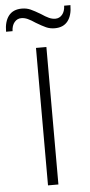

<svg xmlns="http://www.w3.org/2000/svg" viewBox="-96 -940 458 974"><g transform="rotate(-5 132.5 -452.5)"><path d="M108 -700H161V0H108ZM118 -827Q96 -842 79.5 -849.5Q63 -857 47 -857Q26 -857 12 -840.5Q-2 -824 -3 -795H-36Q-36 -847 -13.5 -876Q9 -905 54 -905Q78 -905 98 -896Q118 -887 148 -869Q170 -854 186.5 -846.5Q203 -839 219 -839Q240 -839 254 -855.5Q268 -872 269 -901H301Q301 -849 278.5 -820Q256 -791 212 -791Q188 -791 168 -800Q148 -809 118 -827Z"/></g></svg>

Font: Overpass ExtraLight
Style: Regular
Weight: 200
Designer: Delve Withrington, Thomas Jockin
Foundry: Delve Fonts
Version: Version 3.000;DELV;Overpass